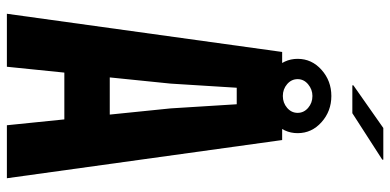

<svg xmlns="http://www.w3.org/2000/svg" viewBox="-308 -826 1134 558"><g transform="rotate(90 259.0 -547.0)"><path d="M20 0 131 -800H387L498 0H344L327 -167H191L174 0ZM205 -299H313L295 -476L283 -668H235L223 -476ZM259 -747Q215 -747 183 -776Q151 -805 151 -845Q151 -886 183 -914.5Q215 -943 259 -943Q303 -943 335 -914.5Q367 -886 367 -845Q367 -805 335 -776Q303 -747 259 -747ZM210 -845Q210 -827 224.5 -814.5Q239 -802 259 -802Q279 -802 293.5 -814.5Q308 -827 308 -845Q308 -863 293.5 -875.5Q279 -888 259 -888Q240 -888 225 -875.5Q210 -863 210 -845ZM228 -1004V-1007L352 -1094H444V-1091L309 -1004Z"/></g></svg>

Font: Big Shoulders Text Black
Style: Regular
Weight: 900
Designer: Patric King
Foundry: XO Type Co
Version: Version 1.000; ttfautohint (v1.8.2)